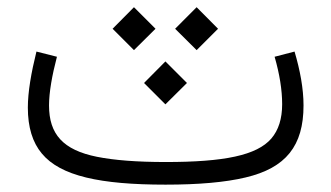

<svg xmlns="http://www.w3.org/2000/svg" viewBox="-20 -502 900 522"><path d="M514.6 -365.7 572.8 -423.8 514.6 -482.4 456.1 -423.8ZM344.2 -365.7 402.8 -423.8 344.2 -482.4 286.1 -423.8ZM429.7 -218.3 488.3 -276.4 429.7 -335 371.6 -276.4ZM726.6 -347.7C740.2 -300.3 747.1 -257.3 747.1 -218.8C747.1 -179.2 737.3 -148.4 717.8 -125.5C678.2 -79.6 589.8 -61.5 430.2 -61.5C352.1 -61.5 290 -66.4 243.7 -75.7C151.4 -94.2 113.3 -137.2 113.3 -215.3C113.3 -251 121.6 -297.4 134.8 -347.7L79.1 -361.8C64.9 -304.7 55.7 -252 55.7 -209.5C55.7 -156.2 68.4 -114.7 93.8 -84.5C144.5 -23.4 252.4 0 430.2 0C520 0 592.3 -6.3 647.5 -19.5C757.3 -45.4 805.2 -105.5 805.2 -215.3C805.2 -260.7 795.9 -311 780.8 -361.8Z"/></svg>

Font: Estedad Light
Style: Regular
Weight: 300
Designer: Amin Abedi
Version: Version 7.3